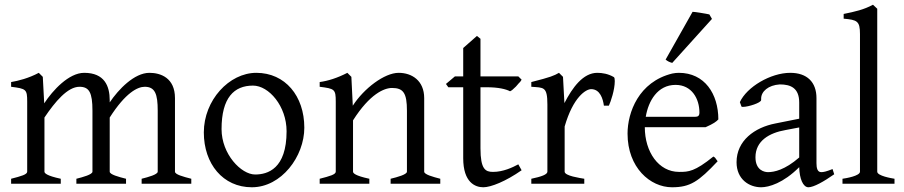

<svg xmlns="http://www.w3.org/2000/svg" viewBox="-20 -777 3824 812"><path d="M720 -51V-362C720 -448 659 -469 612 -469C548 -469 481 -399 444 -344V-353C444 -413 422 -469 336 -469C271 -469 203 -395 167 -340L161 -452L144 -469C101 -446 57 -435 27 -430V-410C91 -402 95 -399 95 -347V-51C95 -39 70 -32 27 -21V0H237V-21C176 -34 168 -45 168 -51V-280C213 -347 266 -410 316 -410C357 -410 371 -386 371 -309V-51C371 -39 331 -28 303 -21V0H513V-21C481 -29 444 -39 444 -51V-280C511 -385 562 -410 592 -410C636 -410 647 -379 647 -309V-51C647 -39 607 -28 579 -21V0H789V-21C754 -30 720 -39 720 -51Z M1059 -39C1000 -39 917 -125 917 -231C917 -364 970 -415 1050 -415C1117 -415 1192 -328 1192 -222C1192 -63 1112 -39 1059 -39ZM1064 -469C949 -469 842 -353 842 -217C842 -84 923 15 1045 15C1170 15 1267 -115 1267 -237C1267 -371 1186 -469 1064 -469Z M1774 -51V-362C1774 -436 1722 -469 1666 -469C1606 -469 1519 -403 1472 -330L1466 -452L1449 -469C1406 -447 1368 -435 1332 -430V-410C1395 -402 1400 -400 1400 -347V-51C1400 -39 1375 -32 1332 -21V0H1542V-21C1481 -34 1473 -45 1473 -51V-268C1544 -380 1605 -405 1638 -405C1686 -405 1701 -383 1701 -309V-51C1701 -39 1661 -28 1632 -21V0H1842V-21C1811 -29 1774 -39 1774 -51Z M2186 -57 2172 -82C2148 -69 2108 -50 2065 -50C2033 -50 2012 -61 2012 -150V-408H2038C2088 -408 2120 -400 2137 -391C2143 -393 2151 -400 2162 -411L2175 -426C2180 -430 2183 -435 2186 -440L2172 -454H2012V-613L1997 -625L1939 -574V-454H1904L1866 -422L1876 -408H1939V-108C1939 -5 1990 15 2024 15C2056 15 2119 -10 2186 -57Z M2367 -341 2361 -452 2344 -469C2323 -457 2310 -451 2227 -430V-410C2279 -406 2295 -412 2295 -335V-51C2295 -39 2270 -30 2227 -21V0H2451V-21C2434 -24 2368 -33 2368 -51V-242C2404 -367 2458 -400 2480 -400C2518 -400 2530 -359 2534 -330H2555C2563 -347 2580 -397 2580 -434C2580 -443 2579 -449 2576 -451C2552 -465 2527 -469 2506 -469C2446 -469 2401 -407 2367 -341Z M2938 -301C2938 -287 2932 -283 2919 -283H2711C2722 -350 2761 -418 2837 -418C2906 -418 2938 -359 2938 -301ZM2822 15C2899 15 2934 -9 3015 -95L3007 -106C3005 -110 3001 -113 2997 -115C2918 -51 2891 -50 2854 -50H2852C2765 -50 2707 -135 2707 -239H2964C2998 -254 3010 -263 3018 -272C3018 -380 2960 -469 2851 -469C2842 -469 2833 -468 2823 -466C2681 -431 2634 -301 2634 -212C2634 -68 2730 15 2822 15ZM2823 -511 2991 -697 2980 -716 2965 -719C2959 -720 2920 -727 2909 -727L2795 -525C2802 -519 2811 -514 2823 -511Z M3175 -112C3175 -181 3233 -215 3302 -227L3360 -238V-111C3299 -58 3254 -49 3228 -49C3215 -49 3175 -55 3175 -112ZM3508 -40 3501 -62C3473 -51 3463 -49 3453 -49C3437 -49 3433 -66 3433 -87V-362C3433 -430 3393 -469 3322 -469C3239 -469 3138 -409 3109 -345L3116 -326C3118 -325 3120 -325 3123 -325C3144 -325 3199 -342 3199 -354V-360C3199 -390 3229 -417 3278 -420C3324 -420 3360 -405 3360 -343V-275L3260 -255C3171 -238 3095 -182 3095 -91C3095 -18 3149 15 3199 15C3231 15 3292 -2 3360 -70C3361 -22 3376 15 3399 15C3421 15 3464 -9 3508 -40Z M3690 -51V-740L3672 -757C3633 -736 3597 -728 3548 -718V-698C3605 -693 3617 -688 3617 -633V-51C3617 -33 3558 -23 3543 -21V0H3763V-21C3751 -23 3690 -33 3690 -51Z"/></svg>

Font: Temporarium
Style: Regular
Weight: 400
Version: Version 1.1